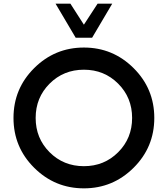

<svg xmlns="http://www.w3.org/2000/svg" viewBox="-20 -1020 918 1050"><path d="M393.8 -813.8 283.8 -1000H365L438.8 -885L513.8 -1000H593.8L483.8 -813.8ZM710.6 -102.5Q597.5 10 438.8 10Q280 10 166.9 -102.5Q53.8 -215 53.8 -375Q53.8 -535 166.9 -647.5Q280 -760 438.8 -760Q597.5 -760 710.6 -647.5Q823.8 -535 823.8 -375Q823.8 -215 710.6 -102.5ZM251.2 -187.5Q327.5 -111.2 438.8 -111.2Q550 -111.2 626.2 -187.5Q702.5 -263.8 702.5 -375Q702.5 -486.2 626.2 -562.5Q550 -638.8 438.8 -638.8Q327.5 -638.8 251.2 -562.5Q175 -486.2 175 -375Q175 -263.8 251.2 -187.5Z"/></svg>

Font: Now Alt Medium
Style: Regular
Weight: 500
Designer: Alfredo Marco Pradil
Foundry: Alfredo Marco Pradil
Version: Version 1.002;PS 001.002;hotconv 1.0.88;makeotf.lib2.5.64775